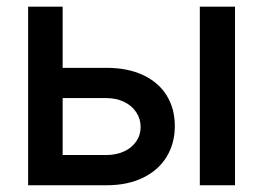

<svg xmlns="http://www.w3.org/2000/svg" viewBox="-20 -550 781 570"><path d="M499 -175.8Q499 -125 475.1 -85.2Q451.2 -45.4 405.3 -22.7Q359.4 0 295.9 0H63.5V-530.3H166V-348.6H295.9Q359.4 -348.6 405.3 -326.9Q451.2 -305.2 475.1 -266.1Q499 -227.1 499 -175.8ZM295.9 -89.8Q324.7 -89.8 347.9 -100.3Q371.1 -110.8 384.3 -129.9Q397.5 -148.9 397.5 -172.9Q397.5 -197.3 384.3 -217Q371.1 -236.8 347.9 -247.8Q324.7 -258.8 295.9 -258.8H166V-89.8ZM573.2 -530.3H677.7V0H573.2Z"/></svg>

Font: Pretendard Std Medium
Style: Regular
Weight: 500
Designer: Base glyphs from Inter by Rasmus Andersson; Hangeul glyphs from Noto Sans CJK(Source Han Sans) by Jang Soo-young and Kan
Foundry: Kil Hyung-jin
Version: Version 1.309